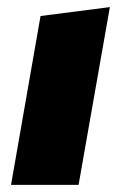

<svg xmlns="http://www.w3.org/2000/svg" viewBox="-20 -520 340 540"><path d="M11 0 94 -475 289 -500 201 0Z"/></svg>

Font: Changa One
Style: Italic
Weight: 400
Italic angle: -12°
Designer: Eduardo Rodriguez Tunni
Foundry: Eduardo Rodriguez Tunni
Version: Version 1.003